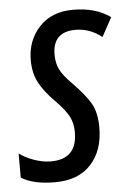

<svg xmlns="http://www.w3.org/2000/svg" viewBox="-56 -581 430 627"><g transform="rotate(-5 159.0 -268.0)"><path d="M100 10Q176 10 217.5 -35Q259 -80 259 -155Q259 -205 241.5 -235Q224 -265 184 -306Q154 -336 144 -357Q134 -378 134 -405Q134 -480 209 -480Q256 -480 295 -449L329 -511Q281 -546 207 -546Q136 -546 95.5 -502Q55 -458 55 -394Q55 -351 72 -319.5Q89 -288 122 -255Q156 -220 167 -198Q178 -176 178 -147Q178 -59 92 -59Q65 -59 36 -69.5Q7 -80 -11 -94V-15Q28 10 100 10Z"/></g></svg>

Font: Noto Sans UI Condensed
Style: Italic
Weight: 400
Width: 3
Italic angle: -12°
Designer: Monotype Design Team
Foundry: Monotype Imaging Inc.
Version: Version 1.901